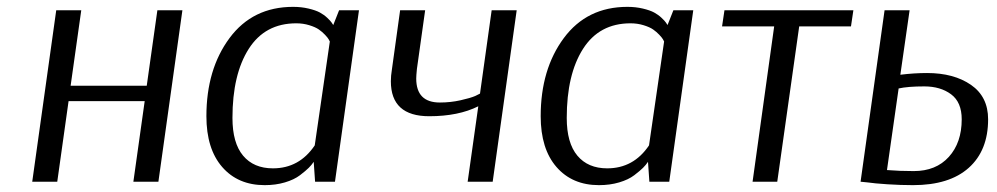

<svg xmlns="http://www.w3.org/2000/svg" viewBox="-20 -530 2909 560"><path d="M74 0 144 -500H217L186 -280H408L439 -500H512L442 0H369L402 -235H180L147 0Z M1027 -500 957 0H899L895 -58Q889 -49 880.5 -40.5Q872 -32 855 -19Q838 -6 811 2Q784 10 752 10Q674 10 628 -43Q582 -96 582 -191Q582 -328 649.5 -419Q717 -510 835 -510Q859 -510 880 -505Q901 -500 913 -493.5Q925 -487 934.5 -478Q944 -469 947 -464.5Q950 -460 952 -457L969 -500ZM776 -39Q853 -39 898 -106L942 -409Q941 -411 938.5 -415.5Q936 -420 928 -428.5Q920 -437 910 -444Q900 -451 882 -456.5Q864 -462 844 -462Q753 -462 705.5 -387.5Q658 -313 658 -186Q658 -113 689 -76Q720 -39 776 -39Z M1380 -257 1414 -500H1487L1417 0H1344L1375 -220Q1317 -191 1232 -191Q1120 -191 1120 -293Q1120 -309 1123 -327L1147 -500H1220L1196 -329Q1194 -309 1194 -301Q1194 -231 1263 -231Q1294 -231 1323 -237.5Q1352 -244 1366 -250Z M2002 -500 1932 0H1874L1870 -58Q1864 -49 1855.5 -40.5Q1847 -32 1830 -19Q1813 -6 1786 2Q1759 10 1727 10Q1649 10 1603 -43Q1557 -96 1557 -191Q1557 -328 1624.5 -419Q1692 -510 1810 -510Q1834 -510 1855 -505Q1876 -500 1888 -493.5Q1900 -487 1909.5 -478Q1919 -469 1922 -464.5Q1925 -460 1927 -457L1944 -500ZM1751 -39Q1828 -39 1873 -106L1917 -409Q1916 -411 1913.5 -415.5Q1911 -420 1903 -428.5Q1895 -437 1885 -444Q1875 -451 1857 -456.5Q1839 -462 1819 -462Q1728 -462 1680.5 -387.5Q1633 -313 1633 -186Q1633 -113 1664 -76Q1695 -39 1751 -39Z M2462 -453H2311L2247 0H2175L2238 -453H2086L2093 -500H2469Z M2633 -500 2606 -312Q2646 -317 2684 -317Q2762 -317 2812 -282.5Q2862 -248 2862 -182Q2862 -91 2805.5 -40.5Q2749 10 2643 10Q2607 10 2568.5 7.5Q2530 5 2510 2L2490 0L2560 -500ZM2676 -278Q2628 -278 2601 -272L2567 -34Q2604 -31 2645 -31Q2710 -31 2747.5 -72.5Q2785 -114 2785 -182Q2785 -232 2754 -255Q2723 -278 2676 -278Z"/></svg>

Font: ArsenalItalic
Style: Italic
Weight: 400
Italic angle: -9°
Designer: Andrij Shevchenko
Foundry: Stairsfor.com
Version: Version 1.000